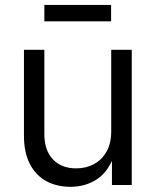

<svg xmlns="http://www.w3.org/2000/svg" viewBox="-20 -739 622 767"><path d="M261.7 7.3Q207 7.3 165 -15.4Q123 -38.1 99.4 -83.7Q75.7 -129.4 75.7 -196.8V-540H157.2V-203.1Q157.2 -138.7 191.4 -102.5Q225.6 -66.4 284.2 -66.4Q323.7 -66.4 355.5 -83.5Q387.2 -100.6 405.8 -133.8Q424.3 -167 424.3 -214.8V-540H506.3V0H427.2V-129.9H440.4Q416 -55.7 369.1 -24.2Q322.3 7.3 261.7 7.3ZM423.8 -719.2V-653.8H157.2V-719.2Z"/></svg>

Font: V-Inter
Style: Regular-375
Weight: 375
Designer: Rasmus Andersson
Foundry: rsms
Version: Version 4.000;git-4146feb